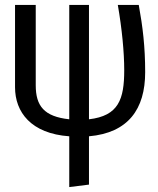

<svg xmlns="http://www.w3.org/2000/svg" viewBox="-20 -547 640 779"><path d="M341 -527H261V-63C159 -74 125 -117 125 -201V-527H41V-193C41 -92 106 -5 261 6V212L341 202V6C500 -8 569 -104 569 -254C569 -358 559 -439 543 -527H458C475 -429 484 -335 484 -262C484 -144 461 -77 341 -63Z"/></svg>

Font: FiraMono Nerd Font
Style: Regular
Weight: 400
Designer: Carrois Corporate & Edenspiekermann AG
Foundry: Carrois Corporate GbR & Edenspiekermann AG
Version: Version 003.206;Nerd Fonts 3.3.0